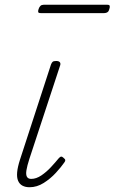

<svg xmlns="http://www.w3.org/2000/svg" viewBox="-20 -771 481 806"><path d="M104 15Q87 15 74.5 8.5Q62 2 56 -12Q50 -26 52 -48Q54 -70 64 -101L194 -500Q197 -508 201 -511.5Q205 -515 216 -515Q226 -515 230.5 -510.5Q235 -506 233 -498L103 -103Q94 -75 91 -56.5Q88 -38 93 -29Q98 -20 111 -20Q132 -20 153.5 -34.5Q175 -49 194 -69.5Q213 -90 226 -106Q232 -113 236.5 -113.5Q241 -114 246 -109Q254 -103 254 -98.5Q254 -94 250 -89Q237 -70 214.5 -45.5Q192 -21 163.5 -3Q135 15 104 15ZM151 -716Q142 -716 140.5 -720Q139 -724 142 -733Q145 -742 150 -746.5Q155 -751 163 -751H431Q439 -751 440.5 -746.5Q442 -742 439 -733Q437 -724 431.5 -720Q426 -716 418 -716Z"/></svg>

Font: Playwrite US Trad Thin
Style: Regular
Weight: 250
Designer: Veronika Burian, José Scaglione
Foundry: TypeTogether
Version: Version 1.003